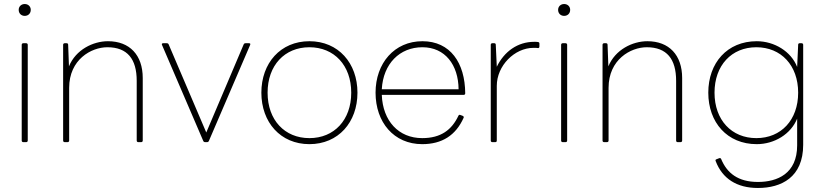

<svg xmlns="http://www.w3.org/2000/svg" viewBox="-20 -707 4103 955"><path d="M103 -628C120 -628 133 -640 133 -658C133 -675 120 -687 103 -687C86 -687 73 -675 73 -658C73 -640 86 -628 103 -628ZM110 0C115 0 118 -3 118 -8V-484C118 -489 115 -492 110 -492H96C91 -492 88 -489 88 -484V-8C88 -3 91 0 96 0Z M316 0C321 0 324 -3 324 -8V-270C324 -411 434 -472 514 -472C614 -472 660 -413 660 -305V-8C660 -3 663 0 668 0H682C687 0 690 -3 690 -8V-319C690 -433 625 -502 517 -502C443 -502 357 -460 323 -377L319 -484C319 -490 316 -492 311 -492H302C297 -492 294 -489 294 -484V-8C294 -3 297 0 302 0Z M1009 0C1013 0 1017 -1 1019 -6L1224 -483C1227 -490 1224 -492 1218 -492H1202C1198 -492 1194 -491 1192 -486L1006 -48L819 -486C817 -491 813 -492 809 -492H792C786 -492 783 -489 786 -483L991 -6C993 -1 997 0 1001 0Z M1519 10C1663 10 1758 -99 1758 -246C1758 -393 1663 -502 1519 -502C1375 -502 1280 -393 1280 -246C1280 -99 1375 10 1519 10ZM1519 -20C1396 -20 1311 -110 1311 -246C1311 -382 1396 -472 1519 -472C1642 -472 1727 -382 1727 -246C1727 -110 1642 -20 1519 -20Z M2080 10C2179 10 2247 -34 2286 -121C2288 -125 2286 -129 2281 -131L2270 -135C2266 -137 2262 -136 2260 -131C2227 -61 2173 -20 2080 -20C1963 -20 1884 -105 1879 -235H2286C2291 -235 2294 -238 2294 -243C2293 -394 2220 -502 2081 -502C1942 -502 1848 -393 1848 -246C1848 -99 1939 10 2080 10ZM2081 -472C2194 -472 2260 -384 2261 -263H1879C1886 -390 1968 -472 2081 -472Z M2443 0C2448 0 2451 -2 2451 -8V-280C2451 -380 2539 -469 2634 -469C2644 -469 2649 -469 2655 -468C2660 -467 2663 -470 2663 -476V-490C2663 -495 2661 -497 2656 -498C2651 -499 2646 -499 2637 -499C2555 -499 2488 -451 2451 -375L2446 -484C2446 -490 2443 -492 2438 -492H2429C2424 -492 2421 -489 2421 -484V-8C2421 -3 2424 0 2429 0Z M2786 -628C2803 -628 2816 -640 2816 -658C2816 -675 2803 -687 2786 -687C2769 -687 2756 -675 2756 -658C2756 -640 2769 -628 2786 -628ZM2793 0C2798 0 2801 -3 2801 -8V-484C2801 -489 2798 -492 2793 -492H2779C2774 -492 2771 -489 2771 -484V-8C2771 -3 2774 0 2779 0Z M2999 0C3004 0 3007 -3 3007 -8V-270C3007 -411 3117 -472 3197 -472C3297 -472 3343 -413 3343 -305V-8C3343 -3 3346 0 3351 0H3365C3370 0 3373 -3 3373 -8V-319C3373 -433 3308 -502 3200 -502C3126 -502 3040 -460 3006 -377L3002 -484C3002 -490 2999 -492 2994 -492H2985C2980 -492 2977 -489 2977 -484V-8C2977 -3 2980 0 2985 0Z M3750 228C3866 228 3975 175 3975 13V-484C3975 -489 3972 -492 3967 -492H3958C3953 -492 3950 -490 3950 -484L3945 -374C3915 -451 3832 -502 3744 -502C3597 -502 3503 -394 3503 -246C3503 -98 3597 10 3744 10C3832 10 3914 -40 3945 -117V16C3945 157 3846 198 3750 198C3651 198 3596 154 3567 84C3565 80 3562 78 3557 80L3544 85C3538 87 3538 90 3540 95C3573 181 3644 228 3750 228ZM3742 -20C3619 -20 3534 -110 3534 -246C3534 -382 3619 -472 3742 -472C3865 -472 3950 -382 3950 -246C3950 -110 3865 -20 3742 -20Z"/></svg>

Font: LINE Seed Sans TH Thin
Style: Regular
Weight: 250
Designer: Dalton Maag Ltd | Thai characters by Cadson Demak Co.,Ltd.
Foundry: Dalton Maag Ltd
Version: Version 1.003